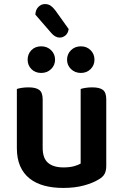

<svg xmlns="http://www.w3.org/2000/svg" viewBox="-20 -910 606 945"><path d="M503 -93Q503 -70 495 -54.5Q487 -39 466 -27Q437 -9 392.5 3Q348 15 291 15Q239 15 197 3.5Q155 -8 125 -32Q95 -56 79 -93Q63 -130 63 -181V-472Q71 -475 86.5 -477.5Q102 -480 121 -480Q156 -480 173 -467.5Q190 -455 190 -421V-183Q190 -131 216.5 -108.5Q243 -86 292 -86Q323 -86 344.5 -92Q366 -98 377 -105V-472Q385 -475 400.5 -477.5Q416 -480 434 -480Q470 -480 486.5 -467.5Q503 -455 503 -421ZM251 -616Q251 -589 231.5 -570Q212 -551 183 -551Q153 -551 134.5 -570Q116 -589 116 -616Q116 -644 134.5 -663Q153 -682 183 -682Q212 -682 231.5 -663Q251 -644 251 -616ZM445 -616Q445 -589 426 -570Q407 -551 378 -551Q349 -551 329.5 -570Q310 -589 310 -616Q310 -644 329.5 -663Q349 -682 378 -682Q407 -682 426 -663Q445 -644 445 -616ZM154 -838Q155 -862 169 -876Q183 -890 201 -890Q218 -890 230 -881.5Q242 -873 253 -858L318 -767Q315 -746 302 -735.5Q289 -725 274 -725Q252 -725 233 -747Z"/></svg>

Font: Baloo Chettan 2 SemiBold
Style: Regular
Weight: 600
Designer: Maithili Shingre, Unnati Kotecha and Ek Type
Foundry: Ek Type
Version: Version 1.640;hotconv 1.0.111;makeotfexe 2.5.65597; ttfautoh